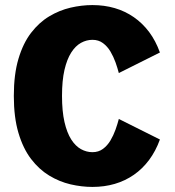

<svg xmlns="http://www.w3.org/2000/svg" viewBox="-20 -726 690 757"><path d="M344.5 11Q302 11 258 0.8Q214 -9.5 174 -33.8Q134 -58 102.5 -99.2Q71 -140.5 52.8 -201.8Q34.5 -263 34.5 -348Q34.5 -433 52.8 -494.2Q71 -555.5 102.5 -596.5Q134 -637.5 174 -661.5Q214 -685.5 258 -695.8Q302 -706 344.5 -706Q391.5 -706 432.5 -694Q473.5 -682 507.8 -658.2Q542 -634.5 568 -599.8Q594 -565 610.5 -519L448.5 -438Q443.5 -457.5 435.5 -480Q427.5 -502.5 415.5 -522.8Q403.5 -543 386 -556Q368.5 -569 344.5 -569Q321 -569 299.2 -557Q277.5 -545 260.8 -518.8Q244 -492.5 234.2 -450.5Q224.5 -408.5 224.5 -348Q224.5 -287.5 234.2 -245Q244 -202.5 260.8 -176.2Q277.5 -150 299.2 -138Q321 -126 344.5 -126Q368.5 -126 386 -139Q403.5 -152 415.5 -172.2Q427.5 -192.5 435.5 -215Q443.5 -237.5 448.5 -257L610.5 -176Q594 -130.5 568 -95.5Q542 -60.5 507.8 -36.8Q473.5 -13 432.5 -1Q391.5 11 344.5 11Z"/></svg>

Font: Trispace Thin ExtraBold
Style: Regular
Weight: 800
Version: Version 1.210